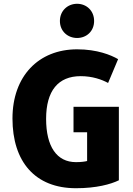

<svg xmlns="http://www.w3.org/2000/svg" viewBox="-20 -974 706 1016"><path d="M388 -773C339 -773 297 -808 297 -863C297 -918 339 -954 388 -954C437 -954 478 -918 478 -863C478 -808 437 -773 388 -773ZM609 -20C566 1 490 22 382 22C166 22 46 -118 46 -347C46 -571 184 -713 388 -713C494 -713 567 -683 605 -661L552 -535C519 -553 469 -571 407 -571C288 -571 224 -494 224 -345C224 -199 280 -116 382 -116C410 -116 430 -119 441 -122V-274H369V-409H609Z"/></svg>

Font: Repo ExtraBold
Style: Bold
Weight: 700
Designer: Stefan Peev
Foundry: Context Ltd
Version: Version 1.502